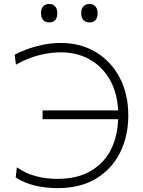

<svg xmlns="http://www.w3.org/2000/svg" viewBox="-20 -943 726 972"><path d="M270 9.5Q213.5 9.5 157.5 -3.5Q101.5 -16.5 59.5 -45L65.5 -96Q111 -64 163 -50.8Q215 -37.5 269 -37.5Q372.5 -37.5 440.2 -77.8Q508 -118 541.8 -186.2Q575.5 -254.5 578 -339.5H195.5V-384H578Q573.5 -474 535.8 -540Q498 -606 434 -642Q370 -678 287 -678Q233.5 -678 176 -663.2Q118.5 -648.5 60.5 -615.5L54.5 -666Q78 -679.5 114.5 -693Q151 -706.5 195.5 -716Q240 -725.5 288 -725.5Q388.5 -725.5 465.5 -679Q542.5 -632.5 586 -549.8Q629.5 -467 629.5 -358.5Q629.5 -254.5 588.2 -171.2Q547 -88 467 -39.2Q387 9.5 270 9.5ZM432 -829.5Q414 -829.5 402.5 -841.2Q391 -853 391 -876Q391 -899.5 402.8 -911.2Q414.5 -923 433 -923Q451.5 -923 462.8 -910.8Q474 -898.5 474 -876Q474 -829.5 432 -829.5ZM228 -829.5Q210.5 -829.5 199 -841.2Q187.5 -853 187.5 -876Q187.5 -899.5 199 -911.2Q210.5 -923 229 -923Q248 -923 259 -910.8Q270 -898.5 270 -876Q270 -829.5 228 -829.5Z"/></svg>

Font: Commissioner ExtraLight
Style: Regular
Weight: 200
Designer: Kostas Bartsokas
Foundry: Kostas Bartsokas
Version: Version 1.000; ttfautohint (v1.8.3)